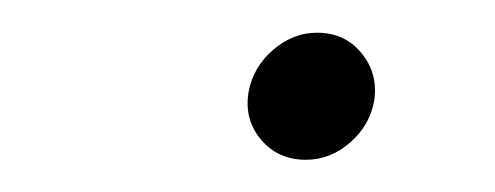

<svg xmlns="http://www.w3.org/2000/svg" viewBox="-20 -567 304 118"><path d="M168 -468.8Q150.9 -468.8 140.4 -481.2Q129.9 -493.7 132.8 -510.7Q135.7 -525.9 147.9 -536.4Q160.2 -546.9 174.8 -546.9Q191.9 -546.9 202.1 -534.4Q212.4 -522 210 -505.4Q207.5 -490.2 195.3 -479.5Q183.1 -468.8 168 -468.8Z"/></svg>

Font: Inter 17pt ExtraLight
Style: Italic
Weight: 250
Italic angle: -9.3988°
Version: Version 4.001;git-66647c0bb